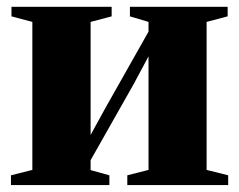

<svg xmlns="http://www.w3.org/2000/svg" viewBox="-20 -532 688 552"><path d="M11.5 0V-28L73 -43.5V-469L13 -485V-512.5H301V-485L240.5 -469V-144L283 -221.5L407 -441V-469L353.5 -485V-512.5H634.5V-485L574 -469V-43.5L636 -28V0H346V-28L407 -43.5V-370L364.5 -290.5L240.5 -71.5V-43L294.5 -28V0Z"/></svg>

Font: Merriweather 120pt Black
Style: Regular
Weight: 900
Designer: Eben Sorkin
Foundry: Eben Sorkin
Version: Version 2.100